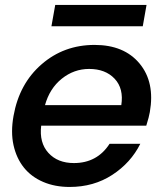

<svg xmlns="http://www.w3.org/2000/svg" viewBox="-20 -740 657 769"><path d="M336.9 -463.9Q276.4 -463.9 227.5 -424.8Q178.7 -385.7 160.2 -318.8H465.8Q476.1 -385.3 439.2 -424.6Q402.3 -463.9 336.9 -463.9ZM542 -164.1Q503.9 -87.9 429.7 -39.6Q355.5 8.8 258.8 8.8Q199.7 8.8 152.6 -11.5Q105.5 -31.7 75.7 -68.8Q45.9 -106 34.2 -158.4Q22.5 -210.9 34.2 -275.9Q57.1 -404.8 146.5 -482.4Q235.8 -560.1 358.9 -560.1Q477.1 -560.1 539.1 -485.4Q601.1 -410.6 580.1 -291Q577.1 -272.5 565.9 -236.8H145Q136.7 -168.5 173.8 -127.7Q210.9 -86.9 275.9 -86.9Q369.1 -86.9 418.9 -164.1ZM186 -634.8 201.2 -720.2H566.9L551.8 -634.8Z"/></svg>

Font: Poppins Medium
Style: Italic
Weight: 500
Italic angle: -10°
Designer: Ninad Kale (Devanagari), Jonny Pinhorn (Latin)
Foundry: Indian Type Foundry
Version: Version 3.200;PS 1.000;hotconv 16.6.54;makeotf.lib2.5.65590